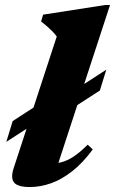

<svg xmlns="http://www.w3.org/2000/svg" viewBox="-20 -738 463 773"><path d="M31 -250.5 183.5 -349.5 251 -356 408 -457.5 382 -373.5 225.5 -272.5 158 -265.5 5.5 -167ZM208.5 -591Q200.5 -602 190.8 -612Q181 -622 170 -631.5Q159 -641 145.5 -651.5L153.5 -679L404.5 -718H423L200.5 -37.5L168 -79.5Q198 -78 223.8 -84Q249.5 -90 275.8 -107.2Q302 -124.5 333 -155.5L353.5 -136.5Q313.5 -82 271 -48.8Q228.5 -15.5 185.5 -0.2Q142.5 15 100.5 15Q51.5 15 36.8 -3Q22 -21 35 -61Z"/></svg>

Font: Newsreader 24pt ExtraBold
Style: Italic
Weight: 800
Italic angle: -17°
Designer: Hugues Gentile
Foundry: Production Type
Version: Version 1.003